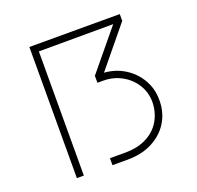

<svg xmlns="http://www.w3.org/2000/svg" viewBox="-122 -827 985 958"><g transform="rotate(-20 370.0 -348.0)"><path d="M398 0H317V-37H398Q465 -37 513 -62Q561 -87 586 -130.5Q611 -174 612 -228Q612 -279 586 -321Q560 -363 515.5 -387.5Q471 -412 418 -412H387V-449L561 -660L166 -659L165 0H128L129 -696H609V-660L435 -448Q494 -444 542.5 -414Q591 -384 619.5 -335Q648 -286 648 -228Q649 -164 619 -112.5Q589 -61 532 -30.5Q475 0 398 0Z"/></g></svg>

Font: Major Mono Display
Style: Regular
Weight: 400
Designer: Emre Parlak
Foundry: Emre Parlak
Version: Version 2.000; ttfautohint (v1.8) -l 8 -r 50 -G 200 -x 14 -D